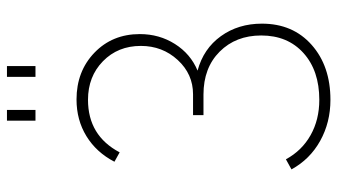

<svg xmlns="http://www.w3.org/2000/svg" viewBox="-229 -731 970 552"><g transform="rotate(-90 256.0 -455.0)"><path d="M185 -838V-920H216V-838ZM311 -838V-920H342V-838ZM245 10Q180 10 127 -19.5Q74 -49 45 -102L74 -118Q99 -72 143.5 -47Q188 -22 245 -22Q329 -22 379.5 -67.5Q430 -113 430 -189Q430 -262 383.5 -308.5Q337 -355 260 -355H201V-385H261Q319 -385 359.5 -429Q400 -473 400 -535Q400 -601 356 -644Q312 -687 245 -687Q142 -687 94 -596L67 -611Q94 -663 140.5 -691.5Q187 -720 246 -720Q327 -720 380.5 -668.5Q434 -617 434 -538Q434 -482 405.5 -437Q377 -392 329 -372Q392 -355 428 -305Q464 -255 464 -187Q464 -98 403 -44Q342 10 245 10Z"/></g></svg>

Font: Raleway-v4020 ExtraLight
Style: Regular
Weight: 275
Designer: Matt McInerney, Pablo Impallari, Rodrigo Fuenzalida
Foundry: Matt McInerney, Pablo Impallari, Rodrigo Fuenzalida
Version: Version 4.020;PS 004.020;hotconv 1.0.88;makeotf.lib2.5.64775